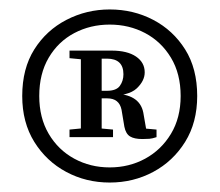

<svg xmlns="http://www.w3.org/2000/svg" viewBox="-20 -675 465 406"><path d="M63 -472Q63 -426 83 -392Q103 -358 137 -339.5Q171 -321 212 -321Q253 -321 287 -339.5Q321 -358 341.5 -392Q362 -426 362 -472Q362 -519 341.5 -553Q321 -587 287 -605Q253 -623 212 -623Q171 -623 137 -605Q103 -587 83 -553Q63 -519 63 -472ZM151 -385V-568H195V-385ZM168 -405H176L219 -401V-385H127V-401ZM168 -548 127 -552V-568H173V-548ZM27 -472Q27 -530 52.5 -570.5Q78 -611 120.5 -633Q163 -655 212 -655Q262 -655 304 -633Q346 -611 371.5 -570.5Q397 -530 397 -472Q397 -416 371.5 -375Q346 -334 304 -311.5Q262 -289 212 -289Q162 -289 120 -311.5Q78 -334 52.5 -375Q27 -416 27 -472ZM311 -401V-385Q302 -382 296 -381.5Q290 -381 281 -381Q264 -381 255 -386.5Q246 -392 243 -407L237 -443Q232 -467 207 -467H173V-483H206Q226 -483 233.5 -493.5Q241 -504 241 -518Q241 -551 206 -551H173V-568H216Q249 -568 267.5 -555.5Q286 -543 286 -522Q286 -504 269 -488Q252 -472 207 -472L218 -477Q275 -477 283 -437L291 -391L267 -405Z"/></svg>

Font: Lisu Bosa SemiBold
Style: Regular
Weight: 600
Designer: David Morse, Annie Olsen, Victor Gaultney, Frank Grießhammer (Latin)
Foundry: SIL International
Version: Version 2.000